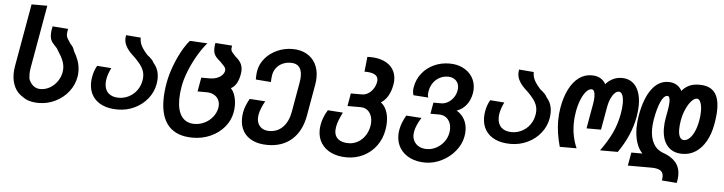

<svg xmlns="http://www.w3.org/2000/svg" viewBox="-53 -980 5506 1460"><g transform="rotate(5 2700.0 -250.0)"><path d="M130.5 -18.5Q89.5 -42.5 67.8 -86.5Q46 -130.5 46 -188.5Q46 -215.5 51.5 -247.5L136 -725H256L171 -243.5Q166.5 -217.5 166.5 -195.5Q166.5 -178 168.5 -162Q179 -129.5 202.5 -109.5Q226 -89.5 258.5 -89.5Q296 -89.5 329.5 -108.5Q363 -127.5 386 -160Q409 -192.5 416 -231.5Q418.5 -247.5 418.5 -259.5Q418.5 -285 410.5 -308.5Q402.5 -332 391 -352.2Q379.5 -372.5 355.5 -410.5L341 -426Q328 -439.5 320 -449.8Q312 -460 307 -475.2Q302 -490.5 302 -511.5Q302 -540 310 -572.5L429 -563.5Q423.5 -539 423.5 -522.5Q423.5 -508.5 427.8 -499Q432 -489.5 443.5 -472.5L458 -450.5Q468.5 -441.5 476.5 -427.8Q484.5 -414 489 -397.5Q506.5 -370.5 521 -331.2Q535.5 -292 535.5 -246Q535.5 -225 532 -205.5Q521 -143 481 -92.2Q441 -41.5 381.2 -12.2Q321.5 17 255 17Q175 17 130.5 -18.5Z M638.5 -169.5Q638.5 -193 643 -217.5Q650.5 -262.5 673.5 -303L782 -295Q760 -250.5 752.5 -211Q749.5 -194 749.5 -178Q749.5 -129 778 -102.2Q806.5 -75.5 857 -75.5Q898 -75.5 934 -93.8Q970 -112 994.5 -145Q1019 -178 1026.5 -220.5Q1029.5 -236.5 1029.5 -251Q1029.5 -278.5 1020 -301.2Q1010.5 -324 996 -342.5Q981.5 -361 956 -388Q927.5 -413 909.5 -433.5Q891.5 -454 880.5 -477.5Q869.5 -501 869.5 -528.5Q869.5 -539.5 872 -554.5L984.5 -545.5Q985 -522 990.5 -504Q996 -486 1008.5 -466.8Q1021 -447.5 1045.5 -419.5Q1089.5 -386 1099.5 -361.5Q1140 -316.5 1140 -249Q1140 -229.5 1136 -204.5Q1125 -142.5 1085.2 -92.5Q1045.5 -42.5 985.5 -14Q925.5 14.5 856.5 14.5Q788.5 14.5 739.5 -7.8Q690.5 -30 664.5 -71.5Q638.5 -113 638.5 -169.5Z M1198.5 -91Q1198.5 -151.5 1211 -220.5Q1220.5 -274.5 1242.5 -337Q1264.5 -399.5 1295 -457Q1325.5 -514.5 1359 -553.5L1493.5 -546.5Q1458 -506 1423 -446.5Q1388 -387 1362.2 -322.5Q1336.5 -258 1327 -203.5Q1317.5 -150 1317.5 -104Q1317.5 -18.5 1351 27Q1384.5 72.5 1448 72.5Q1488.5 72.5 1525.5 54.5Q1562.5 36.5 1587.5 4.8Q1612.5 -27 1619.5 -65.5Q1621 -76 1621 -85Q1621 -111.5 1608.5 -132Q1596 -152.5 1573 -164Q1550 -175.5 1519.5 -175.5H1451L1470 -282.5H1538.5Q1563 -282.5 1586.2 -290.8Q1609.5 -299 1625.8 -314.2Q1642 -329.5 1646 -350Q1646.5 -352 1646.5 -356Q1646.5 -367.5 1640.2 -376.8Q1634 -386 1618.5 -401Q1608 -411.5 1602.5 -418Q1573.5 -440.5 1561.5 -461Q1549.5 -481.5 1549.5 -510.5Q1549.5 -530 1554 -554.5L1682 -545.5Q1679 -525.5 1679 -521.5Q1679 -509 1685.8 -499.2Q1692.5 -489.5 1717 -463.5Q1743.5 -442.5 1756.8 -419Q1770 -395.5 1770 -364Q1770 -350 1767 -333.5Q1752 -247.5 1701 -222.5Q1720.5 -203 1731.8 -168.2Q1743 -133.5 1743 -92.5Q1743 -67.5 1738.5 -42Q1727.5 21 1685.5 71.2Q1643.5 121.5 1580.2 149.8Q1517 178 1444.5 178Q1322.5 178 1260.5 109.5Q1198.5 41 1198.5 -91Z M1805.5 0.5Q1805.5 -23 1810 -48.5Q1818.5 -95.5 1851 -153.5L1970.5 -145.5Q1956.5 -122.5 1944.8 -94Q1933 -65.5 1928.5 -40.5Q1926 -26.5 1926 -15Q1926 26 1950.5 51.2Q1975 76.5 2019.5 76.5Q2082 76.5 2123.5 33.8Q2165 -9 2178 -81.5L2218.5 -312Q2223 -338.5 2223 -360Q2223 -406.5 2202 -430.5Q2181 -454.5 2139.5 -454.5Q2104 -454.5 2075.5 -441.2Q2047 -428 2029 -404.5Q2011 -381 2005.5 -352Q2000.5 -323 2000.5 -295.5L1884.5 -304.5V-315.5Q1884.5 -348.5 1889 -372Q1898.5 -425 1935.2 -468Q1972 -511 2026.8 -535.5Q2081.5 -560 2142.5 -560Q2204 -560 2249.2 -535.2Q2294.5 -510.5 2318.8 -465.8Q2343 -421 2343 -361.5Q2343 -334 2338 -306L2295.5 -64.5Q2274 55 2201.5 119.2Q2129 183.5 2016 183.5Q1950.5 183.5 1903 161.5Q1855.5 139.5 1830.5 98.2Q1805.5 57 1805.5 0.5Z M2401.5 37.5Q2401.5 18.5 2405.5 -5.5Q2415 -62 2450.5 -119.5L2565.5 -111.5Q2545 -68 2536.5 -45.8Q2528 -23.5 2523.5 2.5Q2521 17.5 2521 28.5Q2521 71 2549 93.8Q2577 116.5 2628.5 116.5Q2665.5 116.5 2698.2 98.5Q2731 80.5 2753.5 47.8Q2776 15 2783.5 -27Q2786.5 -43.5 2786.5 -59Q2786.5 -105.5 2762.2 -135Q2738 -164.5 2697 -164.5H2596.5L2613.5 -262H2699.5Q2723.5 -262 2746 -276Q2768.5 -290 2784 -313.8Q2799.5 -337.5 2804.5 -365.5Q2806 -373 2806 -379.5Q2806 -437.5 2702.5 -436L2714.5 -550Q2721.5 -550.5 2735 -550.5Q2795.5 -550.5 2840.5 -531.2Q2885.5 -512 2909.5 -476Q2933.5 -440 2933.5 -392Q2933.5 -373 2930 -355.5Q2921 -305 2899.8 -269.2Q2878.5 -233.5 2847 -214Q2874.5 -194 2890 -156.2Q2905.5 -118.5 2905.5 -68.5Q2905.5 -41.5 2900 -8.5Q2888 60.5 2848.8 113.8Q2809.5 167 2751 196Q2692.5 225 2624 225Q2557.5 225 2507 202Q2456.5 179 2429 136.5Q2401.5 94 2401.5 37.5Z M3001 22Q3001 3 3005 -20Q3014.5 -73.5 3048 -131L3165 -123Q3147 -96 3134.5 -67.5Q3122 -39 3117.5 -13Q3115.5 -2.5 3115.5 10Q3115.5 39.5 3129.5 62Q3143.5 84.5 3168.2 96.8Q3193 109 3225 109Q3262 109 3296.5 91Q3331 73 3355 41.5Q3379 10 3386 -29Q3388.5 -41.5 3388.5 -58.5Q3388.5 -104 3363.2 -132.5Q3338 -161 3296 -161H3230L3245 -247H3304Q3330.5 -247 3355.2 -261.2Q3380 -275.5 3397.5 -300.2Q3415 -325 3420 -354.5Q3422 -368.5 3422 -374Q3422 -410 3399 -431.8Q3376 -453.5 3339.5 -453.5Q3304.5 -453.5 3275.5 -438.2Q3246.5 -423 3227 -395.5Q3207.5 -368 3201 -332Q3198 -315.5 3198 -307Q3198 -297 3202.5 -282L3089 -290Q3083 -309 3083 -325Q3083 -336.5 3086 -353Q3096 -411.5 3132 -457.2Q3168 -503 3222.8 -528.5Q3277.5 -554 3342 -554Q3400 -554 3445.2 -531.2Q3490.5 -508.5 3515.8 -468.5Q3541 -428.5 3541 -378.5Q3541 -361.5 3538 -343.5Q3528.5 -291 3500 -254.8Q3471.5 -218.5 3427 -202Q3466 -178.5 3486.5 -141Q3507 -103.5 3507 -55.5Q3507 -33.5 3502.5 -10Q3492 49 3450.2 100.2Q3408.5 151.5 3347.5 182Q3286.5 212.5 3222 212.5Q3156 212.5 3106 188.5Q3056 164.5 3028.5 121.2Q3001 78 3001 22Z M3638.5 -169.5Q3638.5 -193 3643 -217.5Q3650.5 -262.5 3673.5 -303L3782 -295Q3760 -250.5 3752.5 -211Q3749.5 -194 3749.5 -178Q3749.5 -129 3778 -102.2Q3806.5 -75.5 3857 -75.5Q3898 -75.5 3934 -93.8Q3970 -112 3994.5 -145Q4019 -178 4026.5 -220.5Q4029.5 -236.5 4029.5 -251Q4029.5 -278.5 4020 -301.2Q4010.5 -324 3996 -342.5Q3981.5 -361 3956 -388Q3927.5 -413 3909.5 -433.5Q3891.5 -454 3880.5 -477.5Q3869.5 -501 3869.5 -528.5Q3869.5 -539.5 3872 -554.5L3984.5 -545.5Q3985 -522 3990.5 -504Q3996 -486 4008.5 -466.8Q4021 -447.5 4045.5 -419.5Q4089.5 -386 4099.5 -361.5Q4140 -316.5 4140 -249Q4140 -229.5 4136 -204.5Q4125 -142.5 4085.2 -92.5Q4045.5 -42.5 3985.5 -14Q3925.5 14.5 3856.5 14.5Q3788.5 14.5 3739.5 -7.8Q3690.5 -30 3664.5 -71.5Q3638.5 -113 3638.5 -169.5Z M4202 -192.5Q4202 -243.5 4210.5 -293Q4225 -376 4255.5 -435.8Q4286 -495.5 4329.5 -527.2Q4373 -559 4426.5 -559Q4466 -559 4493 -543.5Q4520 -528 4534 -500.5Q4557 -528 4589 -543.5Q4621 -559 4658 -559Q4703.5 -559 4736 -535.5Q4768.5 -512 4785.5 -468.2Q4802.5 -424.5 4802.5 -364.5Q4802.5 -324 4794 -274Q4768.5 -131.5 4674.5 4H4539Q4593 -70.5 4625.5 -139.2Q4658 -208 4672 -287.5Q4680 -331 4680 -367.5Q4680 -407.5 4670.2 -430.2Q4660.5 -453 4643 -453Q4626 -453 4610 -436.2Q4594 -419.5 4582.2 -392.8Q4570.5 -366 4565 -336.5L4532.5 -153.5H4422L4456 -345.5Q4461 -372 4461 -397Q4461 -423 4454.5 -438Q4448 -453 4434.5 -453Q4413.5 -453 4393 -429.5Q4372.5 -406 4355.8 -364.8Q4339 -323.5 4330 -271Q4322 -227.5 4322 -181.5Q4322 -82 4360 4H4231.5Q4202 -101.5 4202 -192.5Z M5030.5 162Q5030.5 129.5 5008 115.2Q4985.5 101 4939 101H4759.5L4777.5 0H4862Q4832 -31 4816.2 -80.5Q4800.5 -130 4800.5 -191.5Q4800.5 -239 4809 -285Q4832 -417 4884.5 -488.2Q4937 -559.5 5012.5 -559.5Q5049 -559.5 5075.2 -543.5Q5101.5 -527.5 5115.5 -500Q5138 -528.5 5170.2 -543.8Q5202.5 -559 5249 -559Q5325 -559 5362.2 -516.2Q5399.5 -473.5 5399.5 -385Q5399.5 -336.5 5388 -271.5Q5374.5 -194.5 5343 -139Q5311.5 -83.5 5266 -53.8Q5220.5 -24 5164.5 -24Q5089.5 -24 5048.8 -72.8Q5008 -121.5 5008 -208.5Q5008 -246.5 5015 -284.5L5026.5 -349Q5033 -384.5 5033 -410.5Q5033 -453 5013.5 -453Q4987 -453 4964.2 -403.8Q4941.5 -354.5 4926 -268Q4919 -227 4919 -193Q4919 -128 4942.8 -83.8Q4966.5 -39.5 5011.5 -21.5Q5081 2 5114.8 41.8Q5148.5 81.5 5148.5 141.5Q5148.5 167.5 5141.5 200L5027 191Q5030.5 176.5 5030.5 162ZM5271 -288.5Q5277.5 -325.5 5277.5 -358Q5277.5 -400.5 5267 -426.2Q5256.5 -452 5239.5 -452Q5220 -452 5198.2 -428.8Q5176.5 -405.5 5158 -365.2Q5139.5 -325 5131 -276.5Q5124.5 -239.5 5124.5 -209Q5124.5 -170.5 5135.5 -150Q5146.5 -129.5 5167 -129.5Q5189 -129.5 5209.8 -148.8Q5230.5 -168 5246.5 -204Q5262.5 -240 5271 -288.5Z"/></g></svg>

Font: JuliaMono BoldItalic
Style: Regular
Weight: 700
Italic angle: -9°
Monospace: yes
Designer: cormullion
Foundry: corm
Version: Version 0.049; ttfautohint (v1.8.4)